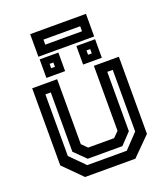

<svg xmlns="http://www.w3.org/2000/svg" viewBox="-147 -918 894 1022"><g transform="rotate(-20 300.5 -407.0)"><path d="M158 0 55 -103V-540H196.5V-172L227 -141.5H374L404.5 -172V-540H546V-103L443 0ZM190.5 -55.5H414.5L491.5 -136.5V-485.5H460.5V-149.5L401 -86.5H204.5L140.5 -149.5V-485.5H110V-136.5ZM353 -566V-671H459V-566ZM145 -566V-671H251V-566ZM186.5 -606H208V-630.5H186.5ZM395.5 -606H416.5V-630.5H395.5ZM143.5 -686.5V-814.5H459.5V-686.5ZM200 -734.5H408V-763H200Z"/></g></svg>

Font: Tourney Thin SemiBold
Style: Regular
Weight: 600
Version: Version 1.015